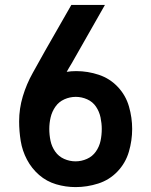

<svg xmlns="http://www.w3.org/2000/svg" viewBox="-20 -755 616 783"><path d="M288 8Q335 8 380.5 -6.5Q426 -21 459 -55.5Q492 -90 505.5 -136Q519 -182 519 -229Q519 -275 506 -320.5Q493 -366 460.5 -400.5Q428 -435 383 -450Q338 -465 291 -465Q270 -465 252 -462Q257 -471 262 -479.5Q267 -488 272 -496L408 -735H271L164 -548Q139 -503 113.5 -457.5Q88 -412 73 -362Q58 -312 58 -260Q58 -220 64.5 -180Q71 -140 90 -104Q109 -68 139.5 -41.5Q170 -15 209 -3.5Q248 8 288 8ZM288 -97Q264 -97 241.5 -107Q219 -117 205 -137Q191 -157 186 -181Q181 -205 181 -229Q181 -253 186.5 -276.5Q192 -300 206 -320Q220 -340 242.5 -350Q265 -360 289 -360Q313 -360 335.5 -350Q358 -340 371.5 -320Q385 -300 390 -276Q395 -252 395 -229Q395 -204 390 -180.5Q385 -157 371 -137Q357 -117 334.5 -107Q312 -97 288 -97Z"/></svg>

Font: Iosevka Sparkle
Style: Bold
Weight: 700
Designer: Belleve Invis
Foundry: Belleve Invis
Version: Version 4.5.0; ttfautohint (v1.8.3)